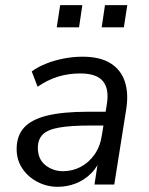

<svg xmlns="http://www.w3.org/2000/svg" viewBox="-20 -715 579 744"><path d="M204.2 8.9Q161.9 8.9 125.4 -10Q89 -28.9 66.7 -61.8Q44.5 -94.8 44.5 -137.3Q44.5 -188.8 73.2 -220.5Q102 -252.2 163 -267.1Q224 -282 319.5 -282H400L391.7 -228.6H330.8Q253.8 -228.6 209.2 -220.7Q164.7 -212.9 145.7 -193.9Q126.7 -174.9 126.7 -142.1Q126.7 -98.1 156.1 -74.9Q185.4 -51.6 224.2 -51.6Q260.4 -51.6 292 -68Q323.5 -84.4 345.8 -115.5Q368 -146.6 374.6 -190.1L394.1 -311.7Q403.7 -369.8 379.1 -400.1Q354.5 -430.4 291.1 -430.4Q246 -430.4 205.6 -418.2Q165.1 -405.9 125.7 -378.9L103 -438.3Q127 -455.8 159.1 -468.6Q191.2 -481.3 227.5 -488.3Q263.8 -495.3 299.6 -495.3Q368 -495.3 408.5 -469.7Q449 -444.2 464 -398.2Q478.9 -352.1 468.9 -290.3L422.8 0H346.1L363.1 -110.4H373.1Q359.7 -69.8 333.1 -43.2Q306.5 -16.7 272.9 -3.9Q239.3 8.9 204.2 8.9ZM374.1 -609.2 386.8 -695H473.2L460 -609.2ZM199.9 -609.2 213.1 -695H299L286.3 -609.2Z"/></svg>

Font: Nunito Sans 12pt ExtraLight
Style: Italic
Weight: 200
Italic angle: -9°
Designer: Vernon Adams
Foundry: Vernon Adams
Version: Version 3.101;gftools[0.9.27]